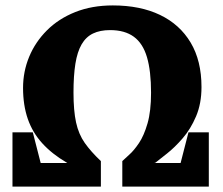

<svg xmlns="http://www.w3.org/2000/svg" viewBox="-20 -688 821 708"><path d="M26 0V-200H101L130 -87H228L225 -89Q172 -120 136 -159.5Q100 -199 82.5 -249.5Q65 -300 65 -364Q65 -424 87.5 -478.5Q110 -533 153 -576Q196 -619 257.5 -643.5Q319 -668 396 -668Q497 -668 570 -633Q643 -598 683 -531Q723 -464 723 -367Q723 -306 703 -259Q683 -212 653.5 -178Q624 -144 596 -122Q568 -100 553 -88L549 -87H646L675 -200H750V0H431V-94Q440 -103 457 -118Q474 -133 492.5 -160.5Q511 -188 524 -233Q537 -278 537 -346Q537 -426 522 -477Q507 -528 473.5 -552.5Q440 -577 386 -577Q349 -577 323 -564.5Q297 -552 281 -524.5Q265 -497 258 -453Q251 -409 251 -347Q251 -280 260.5 -236.5Q270 -193 292.5 -161Q315 -129 352 -94V0Z"/></svg>

Font: Faustina ExtraBold
Style: Regular
Weight: 800
Designer: Alfonso Garcia
Foundry: http://www.omnibus-type.com
Version: Version 1.200